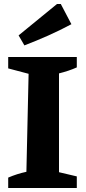

<svg xmlns="http://www.w3.org/2000/svg" viewBox="-20 -940 429 960"><path d="M21 0V-52Q65 -71 112 -81L123 -571L21 -598V-655H364V-603Q344 -594 321.5 -586.5Q299 -579 275 -573V-79L364 -58V0ZM102 -713 73 -763 265 -920H284L337 -819Q279 -788 220.5 -762Q162 -736 102 -713Z"/></svg>

Font: Piazzolla SC
Style: Bold
Weight: 700
Designer: Juan Pablo del Peral
Foundry: Huerta Tipografica
Version: Version 1.330